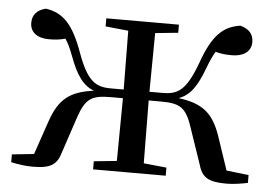

<svg xmlns="http://www.w3.org/2000/svg" viewBox="-44 -595 937 661"><g transform="rotate(5 424.5 -264.0)"><path d="M299 -494 378 -486 380 -283H336C284 -283 254 -299 219 -396C184 -493 149 -528 89 -537C58 -529 43 -512 43 -484C43 -451 69 -433 108 -433C130 -433 148 -435 165 -440C175 -425 183 -408 192 -384C217 -316 241 -284 278 -270C196 -259 159 -230 132 -152L92 -35L16 -27V0C39 5 66 9 90 9C153 9 175 -5 188 -52L229 -175C252 -242 274 -253 340 -253H380L378 -36L299 -28V0H550V-28L471 -36L469 -253H510C575 -253 598 -242 620 -175L662 -52C675 -5 696 9 761 9C783 9 810 5 834 0V-27L757 -36L718 -152C691 -230 654 -259 571 -270C610 -284 633 -316 658 -384C667 -408 675 -425 684 -440C701 -435 718 -433 741 -433C780 -433 807 -451 807 -484C807 -512 791 -529 761 -537C701 -528 665 -493 631 -396C595 -299 567 -283 514 -283H469L471 -486L550 -494V-522H299Z"/></g></svg>

Font: Noto Serif KR Medium
Style: Regular
Weight: 500
Designer: Ryoko NISHIZUKA 西塚涼子 (kana & ideographs); Frank Grießhammer (Latin, Greek & Cyrillic); Wenlong ZHANG 张文龙 (bopomofo); San
Foundry: Adobe
Version: Version 2.001;hotconv 1.1.0;makeotfexe 2.6.0